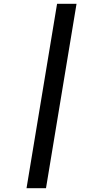

<svg xmlns="http://www.w3.org/2000/svg" viewBox="-20 -843 540 1006"><path d="M119 143 279 -823H381L221 143Z"/></svg>

Font: Iosevka Slab Semibold
Style: Italic
Weight: 600
Italic angle: -9°
Monospace: yes
Designer: Belleve Invis
Foundry: Belleve Invis
Version: Version 11.1.1; ttfautohint (v1.8.3)